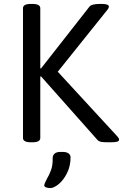

<svg xmlns="http://www.w3.org/2000/svg" viewBox="-20 -722 626 977"><path d="M97 -20V-680Q97 -702 137 -702H145Q185 -702 185 -680V-374H189L435 -688Q446 -702 489 -702H499Q516 -702 525 -698.5Q534 -695 534 -689Q534 -680 524 -669L274 -357L577 -28Q586 -18 586 -12Q586 -4 576 -1Q566 2 542 2H530Q508 2 495.5 0Q483 -2 475 -11L189 -333H185V-20Q185 2 145 2H137Q97 2 97 -20ZM205 220Q206 213 217 191Q231 168 240 142.5Q249 117 248 83Q248 68 258 59.5Q268 51 288 51H299Q318 51 328.5 58.5Q339 66 339 79Q339 123 321 159Q303 195 278.5 215Q254 235 236 235Q224 235 214.5 231.5Q205 228 205 220Z"/></svg>

Font: Asap-Regular
Style: Regular
Weight: 400
Designer: Pablo Cosgaya
Foundry: Omnibus-Type
Version: Version 2.000; ttfautohint (v1.8)